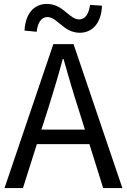

<svg xmlns="http://www.w3.org/2000/svg" viewBox="-20 -959 647 979"><path d="M387 -792C453 -792 497 -844 500 -930L439 -934C433 -886 413 -860 384 -860C332 -860 303 -939 219 -939C152 -939 109 -887 105 -803L167 -797C172 -846 193 -872 221 -872C274 -872 303 -792 387 -792ZM3 0H97L168 -224H436L506 0H604L355 -734H252ZM227 -410C253 -493 277 -572 300 -658H304C328 -573 351 -493 378 -410L413 -298H191Z"/></svg>

Font: Noto Sans JP
Style: Regular
Weight: 400
Designer: Ryoko NISHIZUKA  (kana, bopomofo & ideographs); Paul D. Hunt (Latin, Greek & Cyrillic); Sandoll Communications , Soo-you
Foundry: Adobe
Version: Version 2.002;hotconv 1.0.116;makeotfexe 2.5.65601